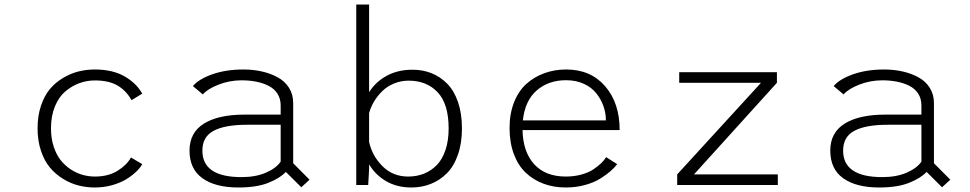

<svg xmlns="http://www.w3.org/2000/svg" viewBox="-20 -820 4300 851"><path d="M610.5 -92.5Q601.5 -76 583.5 -58.8Q565.5 -41.5 539.5 -25.5Q513.5 -9.5 476.8 0.8Q440 11 400 11Q363.5 11 328.5 2.2Q293.5 -6.5 260.2 -26.8Q227 -47 202 -76.5Q177 -106 161.8 -151Q146.5 -196 146.5 -251Q146.5 -306.5 161.8 -351.8Q177 -397 202 -426.2Q227 -455.5 260.5 -475.2Q294 -495 328.8 -503.5Q363.5 -512 400 -512Q478.5 -512 531.2 -482Q584 -452 610.5 -405L563 -376Q539.5 -418.5 500.8 -441Q462 -463.5 400.5 -463.5Q365 -463.5 332 -451.5Q299 -439.5 270 -415.2Q241 -391 223.5 -348.5Q206 -306 206 -251Q206 -207 217.8 -170.8Q229.5 -134.5 248.8 -110.2Q268 -86 293.5 -69.2Q319 -52.5 346 -45Q373 -37.5 400.5 -37.5Q460 -37.5 501 -63Q542 -88.5 560.5 -122Z M1315.5 10 1247 -58Q1220.5 -30 1169 -9.5Q1117.5 11 1036.5 11Q934.5 11 877.2 -30Q820 -71 820 -152.5Q820 -232.5 884 -272.2Q948 -312 1064 -312H1224V-352.5Q1224 -383 1209.5 -405.2Q1195 -427.5 1169.8 -440Q1144.5 -452.5 1114.8 -458.2Q1085 -464 1050.5 -464Q997.5 -464 948.8 -445Q900 -426 879 -401.5L835 -438.5Q861 -469.5 921.2 -490.8Q981.5 -512 1059 -512Q1102.5 -512 1141 -503.2Q1179.5 -494.5 1211 -477.2Q1242.5 -460 1261 -430.8Q1279.5 -401.5 1279.5 -363.5V-96.5L1352 -23.5ZM1050.5 -35Q1113 -35 1158.2 -54.5Q1203.5 -74 1224 -103.5V-267H1074Q977.5 -267 927.2 -240.5Q877 -214 877 -152.5Q877 -35 1050.5 -35Z M1559 0V-800H1616V-411.5Q1645 -457.5 1694.2 -484.2Q1743.5 -511 1808.5 -511Q1854 -511 1892.8 -495.5Q1931.5 -480 1962 -449.2Q1992.5 -418.5 2010 -367.8Q2027.5 -317 2027.5 -251Q2027.5 -185 2009.5 -133.8Q1991.5 -82.5 1960.2 -51.5Q1929 -20.5 1889.2 -4.8Q1849.5 11 1804 11Q1739.5 11 1691.8 -16.8Q1644 -44.5 1616 -91.5V-71L1612 0ZM1791.5 -462.5Q1757 -462.5 1726.2 -449.8Q1695.5 -437 1674 -415.8Q1652.5 -394.5 1637.8 -369.8Q1623 -345 1616 -318.5V-191Q1629.5 -129 1675.5 -83.2Q1721.5 -37.5 1789 -37.5Q1827 -37.5 1859 -50.2Q1891 -63 1915.8 -88.2Q1940.5 -113.5 1954.5 -155Q1968.5 -196.5 1968.5 -251Q1968.5 -359 1920 -410.8Q1871.5 -462.5 1791.5 -462.5Z M2715.5 -92.5Q2704.5 -77.5 2686.5 -61.8Q2668.5 -46 2640.8 -28.5Q2613 -11 2572.8 0Q2532.5 11 2487.5 11Q2434 11 2389 -5.8Q2344 -22.5 2310.2 -54.5Q2276.5 -86.5 2257.5 -137.2Q2238.5 -188 2238.5 -252.5Q2238.5 -317 2258.8 -367.5Q2279 -418 2314 -449Q2349 -480 2393.8 -496Q2438.5 -512 2489.5 -512Q2598 -512 2662.2 -437.8Q2726.5 -363.5 2726.5 -243.5H2296Q2298 -146.5 2347.8 -92Q2397.5 -37.5 2487.5 -37.5Q2524.5 -37.5 2556.5 -46.2Q2588.5 -55 2609.8 -69.2Q2631 -83.5 2644.8 -96.8Q2658.5 -110 2666.5 -123.5ZM2489 -464.5Q2411.5 -464.5 2359.2 -419.5Q2307 -374.5 2297.5 -286.5H2665.5Q2665.5 -318.5 2654.8 -349.2Q2644 -380 2623.2 -406.2Q2602.5 -432.5 2567.8 -448.5Q2533 -464.5 2489 -464.5Z M3056 -47H3427.5V0H2981.5V-47L3353 -453H2990.5V-500H3423.5V-453Z M4155.5 10 4087 -58Q4060.5 -30 4009 -9.5Q3957.5 11 3876.5 11Q3774.5 11 3717.2 -30Q3660 -71 3660 -152.5Q3660 -232.5 3724 -272.2Q3788 -312 3904 -312H4064V-352.5Q4064 -383 4049.5 -405.2Q4035 -427.5 4009.8 -440Q3984.5 -452.5 3954.8 -458.2Q3925 -464 3890.5 -464Q3837.5 -464 3788.8 -445Q3740 -426 3719 -401.5L3675 -438.5Q3701 -469.5 3761.2 -490.8Q3821.5 -512 3899 -512Q3942.5 -512 3981 -503.2Q4019.5 -494.5 4051 -477.2Q4082.5 -460 4101 -430.8Q4119.5 -401.5 4119.5 -363.5V-96.5L4192 -23.5ZM3890.5 -35Q3953 -35 3998.2 -54.5Q4043.5 -74 4064 -103.5V-267H3914Q3817.5 -267 3767.2 -240.5Q3717 -214 3717 -152.5Q3717 -35 3890.5 -35Z"/></svg>

Font: League Mono UltraLight
Style: Regular
Weight: 200
Width: 6
Designer: Tyler Finck
Foundry: The League of Moveable Type / Tyler Finck
Version: Version 2.210